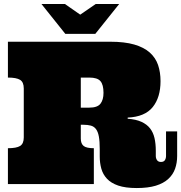

<svg xmlns="http://www.w3.org/2000/svg" viewBox="-20 -930 915 970"><path d="M20 0V-181.2Q63 -181.2 81.5 -192.6Q100.1 -204.1 100.1 -235.8V-482.9Q100.1 -515.1 81.5 -526.6Q63 -538.1 20 -538.1V-719.2H537.1Q608.9 -719.2 658 -705.1Q707 -690.9 736.6 -664.6Q766.1 -638.2 778.6 -601.6Q791 -564.9 791 -520Q791 -438 751.5 -388.9Q711.9 -339.8 625 -335.9V-330.1Q667 -327.1 694.6 -314.5Q722.2 -301.8 738 -281.5Q753.9 -261.2 760.5 -232.7Q767.1 -204.1 767.1 -168V-142.1Q767.1 -129.9 773.4 -120.8Q779.8 -111.8 793 -111.8Q807.1 -111.8 813 -120.8Q818.8 -129.9 818.8 -142.1V-266.1H875V-142.1Q875 -106.9 864.5 -77.4Q854 -47.9 830.1 -25.9Q806.2 -3.9 767.1 8.1Q728 20 670.9 20Q613.8 20 577.4 7.6Q541 -4.9 520.5 -26.9Q500 -48.8 491.9 -77.9Q483.9 -106.9 483.9 -139.2V-176.8Q483.9 -215.8 479.5 -240Q475.1 -264.2 465.1 -277.6Q455.1 -291 439 -295.4Q422.9 -299.8 399.9 -299.8H388.2V-230Q388.2 -204.1 402.6 -192.6Q417 -181.2 454.1 -181.2V0ZM388.2 -386.2H431.2Q472.2 -386.2 487.5 -406Q502.9 -425.8 502.9 -460.9Q502.9 -502 487.5 -520Q472.2 -538.1 431.2 -538.1H388.2ZM189.5 -909.7H308.1L385.3 -856L463.4 -909.7H582L461.4 -758.8H310.1Z"/></svg>

Font: Ultra
Style: Regular
Weight: 400
Designer: Astigmatic (AOETI)
Foundry: Astigmatic (AOETI)
Version: Version 1.000